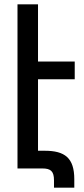

<svg xmlns="http://www.w3.org/2000/svg" viewBox="-20 -780 389 889"><path d="M61 0H176C215 0 230 13 230 55V89H324V50C324 -49 280 -82 187 -82H156V-413H326V-495H156V-760H61Z"/></svg>

Font: Noto Sans Armenian ExtraCondensed Medium
Style: Regular
Weight: 500
Width: 2
Designer: Monotype Design Team
Foundry: Monotype Imaging Inc.
Version: Version 2.008